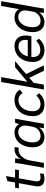

<svg xmlns="http://www.w3.org/2000/svg" viewBox="1251 -2033 792 3334"><g transform="rotate(-90 1647.0 -366.0)"><path d="M77 -108Q77 -119 81 -145L133 -434H43L55 -500H145L168 -633L253 -658H257L230 -500H372L360 -434H218L169 -158Q165 -132 165 -123Q165 -91 180.5 -74.5Q196 -58 230 -58Q272 -58 302 -69L297 -6Q261 10 203 10Q145 10 111 -21Q77 -52 77 -108Z M467 -378Q482 -465 485 -500H564Q562 -459 553 -412L551 -402H554Q609 -510 733 -510Q749 -510 761 -507L749 -437Q735 -440 715 -440Q673 -440 633.5 -414.5Q594 -389 566 -345Q538 -301 529 -249L485 0H400Z M756 -189Q756 -282 788.5 -355Q821 -428 879.5 -469Q938 -510 1012 -510Q1064 -510 1103 -488Q1142 -466 1158 -428H1160L1182 -500H1252L1186 -126Q1169 -35 1166 0H1088Q1094 -46 1100 -79H1098Q1068 -38 1023.5 -14Q979 10 932 10Q851 10 803.5 -43.5Q756 -97 756 -189ZM1114 -200 1130 -291Q1133 -311 1133 -327Q1133 -382 1102.5 -413.5Q1072 -445 1018 -445Q969 -445 928.5 -412Q888 -379 865 -321.5Q842 -264 842 -194Q842 -129 870 -93.5Q898 -58 950 -58Q1014 -58 1058.5 -96.5Q1103 -135 1114 -200Z M1297 -187Q1297 -282 1332 -355.5Q1367 -429 1430.5 -469.5Q1494 -510 1577 -510Q1641 -510 1688 -485Q1735 -460 1755 -415L1695 -369Q1680 -403 1647.5 -422.5Q1615 -442 1574 -442Q1520 -442 1476.5 -409.5Q1433 -377 1408 -321Q1383 -265 1383 -195Q1383 -130 1415.5 -94Q1448 -58 1507 -58Q1548 -58 1586.5 -77.5Q1625 -97 1653 -131L1696 -85Q1621 10 1498 10Q1404 10 1350.5 -42.5Q1297 -95 1297 -187Z M2028 -309 2179 0H2085L1963 -253L1875 -178L1844 0H1759L1890 -742H1975L1894 -287L2147 -500H2253Z M2698 -318Q2698 -292 2691 -250L2685 -217H2325Q2324 -209 2324 -192Q2324 -128 2355.5 -95Q2387 -62 2448 -62Q2492 -62 2531.5 -80Q2571 -98 2603 -133L2643 -87Q2605 -40 2553 -15Q2501 10 2440 10Q2347 10 2292.5 -43.5Q2238 -97 2238 -189Q2238 -283 2272.5 -356Q2307 -429 2370 -469.5Q2433 -510 2514 -510Q2601 -510 2649.5 -459Q2698 -408 2698 -318ZM2622 -323Q2622 -380 2592 -410.5Q2562 -441 2505 -441Q2446 -441 2400 -397Q2354 -353 2335 -280H2618L2619 -287Q2622 -307 2622 -323Z M2756 -189Q2756 -282 2789 -355Q2822 -428 2880.5 -469Q2939 -510 3013 -510Q3060 -510 3097 -490Q3134 -470 3154 -433H3156L3210 -742H3294L3186 -126Q3184 -118 3182 -100Q3170 -34 3166 0H3088Q3093 -42 3100 -79H3098Q3068 -38 3023.5 -14Q2979 10 2932 10Q2851 10 2803.5 -43.5Q2756 -97 2756 -189ZM3114 -200 3130 -291Q3133 -311 3133 -327Q3133 -382 3102.5 -413.5Q3072 -445 3018 -445Q2969 -445 2928.5 -412Q2888 -379 2865 -321.5Q2842 -264 2842 -194Q2842 -129 2870 -93.5Q2898 -58 2950 -58Q3014 -58 3058.5 -96.5Q3103 -135 3114 -200Z"/></g></svg>

Font: Sarabun
Style: Italic
Weight: 400
Italic angle: -10°
Designer: Suppakit Chalermlarp | Katatrad Co.,Ltd.
Foundry: Cadson Demak Co.,Ltd.
Version: Version 1.000; ttfautohint (v1.6)